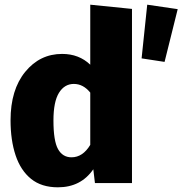

<svg xmlns="http://www.w3.org/2000/svg" viewBox="-20 -781 778 819"><path d="M227 18Q157 18 112.5 -18Q68 -54 46.5 -118.5Q25 -183 25 -268Q25 -398 87.5 -474.5Q150 -551 245 -551Q317 -551 365 -505V-761L543 -743V0H385L378 -59Q325 18 227 18ZM285 -110Q333 -110 365 -163V-386Q335 -423 295 -423Q255 -423 231.5 -385Q208 -347 208 -267Q208 -180 227.5 -145Q247 -110 285 -110ZM584 -532 608 -761 738 -742 682 -517Z"/></svg>

Font: Trujillo ExtraBold
Style: Regular
Weight: 800
Designer: Fira Sans original fonts by bBox Type GmbH, Carrois Corporate GbR, & Edenspiekermann AG / Changes by Cristiano Sobral
Foundry: Fira Sans original fonts by bBox Type GmbH, Carrois Corporate GbR, & Edenspiekermann AG / Changes by Cristiano Sobral
Version: Version 4.301;July 28, 2020;FontCreator 13.0.0.2655 64-bit